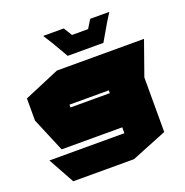

<svg xmlns="http://www.w3.org/2000/svg" viewBox="-167 -932 1244 1289"><g transform="rotate(-20 455.0 -287.0)"><path d="M289 -286V-530H910V-529L824 -286ZM137 206 35 21V20H570V206ZM137 -22 35 -265V-266H570V-22ZM35 -266V-423L288 -530H289V-266ZM570 206V-286H824V104L571 206ZM580 -720 617 -780H753V-779L716 -720ZM319 -720 282 -778V-780H428L465 -720ZM390 -598 319 -720H716L645 -598Z"/></g></svg>

Font: Foldit Black
Style: Regular
Weight: 900
Version: Version 1.003